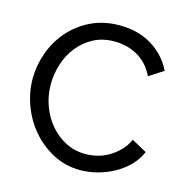

<svg xmlns="http://www.w3.org/2000/svg" viewBox="-106 -814 893 921"><g transform="rotate(15 340.5 -354.0)"><path d="M39 -360Q39 -424 61.5 -487.5Q84 -551 127.5 -601.5Q171 -652 234 -683Q297 -714 377 -714Q472 -714 540 -671Q608 -628 641 -559L570 -513Q554 -547 531.5 -570Q509 -593 482.5 -607Q456 -621 428 -627Q400 -633 373 -633Q314 -633 268.5 -608.5Q223 -584 192 -544.5Q161 -505 145.5 -455.5Q130 -406 130 -356Q130 -300 148.5 -249.5Q167 -199 200 -160Q233 -121 278 -98Q323 -75 376 -75Q404 -75 433.5 -82Q463 -89 490 -104.5Q517 -120 540.5 -143.5Q564 -167 579 -200L654 -159Q637 -119 606.5 -88.5Q576 -58 537.5 -37Q499 -16 456 -5Q413 6 372 6Q299 6 238 -26Q177 -58 132.5 -109.5Q88 -161 63.5 -226.5Q39 -292 39 -360Z"/></g></svg>

Font: Boldmen Medium
Style: Regular
Weight: 400
Designer: Matt McInerney, Pablo Impallari, Rodrigo Fuenzalida
Foundry: LIVING CONCEPT
Version: Version 1.000